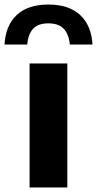

<svg xmlns="http://www.w3.org/2000/svg" viewBox="-66 -827 428 847"><path d="M64.5 0V-547H231V0ZM-46 -630.5Q-41.5 -714.5 7.8 -760.8Q57 -807 147.5 -807Q238 -807 287.8 -760.5Q337.5 -714 342 -630.5H242Q238 -676 215.2 -700Q192.5 -724 147.5 -724Q102 -724 80 -700Q58 -676 54 -630.5Z"/></svg>

Font: Encode Sans SmExp
Style: Bold
Weight: 700
Width: 6
Designer: Multiple Designers
Foundry: Impallari Type
Version: Version 3.002; ttfautohint (v1.8.3) -l 8 -r 50 -G 200 -x 14 